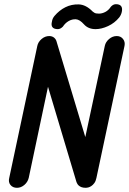

<svg xmlns="http://www.w3.org/2000/svg" viewBox="-20 -894 615 916"><path d="M158 -675Q162 -694 178.5 -708Q195 -722 215 -722Q229 -722 238.5 -714Q248 -706 251 -692L387 -240L480 -675Q484 -694 500.5 -708Q517 -722 537 -722Q556 -722 567 -708Q578 -694 574 -675L440 -45Q437 -30 430 -20.5Q423 -11 415 -6Q407 -1 400.5 0.5Q394 2 390 2Q377 2 369 -1Q361 -4 356 -8.5Q351 -13 349 -17L345 -25L209 -480L117 -45Q112 -25 96 -11.5Q80 2 61 2Q41 2 30 -11.5Q19 -25 24 -45ZM422 -839Q424 -837 430.5 -833Q437 -829 452 -829Q467 -829 482.5 -837Q498 -845 509 -862Q520 -874 533 -874Q551 -874 558 -864.5Q565 -855 561 -837Q558 -823 549 -811Q527 -784 495.5 -769.5Q464 -755 436 -755Q401 -755 380.5 -778Q360 -801 342 -802Q324 -803 307.5 -793.5Q291 -784 280 -767Q268 -755 256 -755Q238 -755 230.5 -764Q223 -773 228 -792Q230 -806 240 -818Q263 -845 292 -859.5Q321 -874 355.5 -873Q390 -872 422 -839Z"/></svg>

Font: VDS
Style: Italic
Weight: 400
Designer: artmaker
Foundry: artmaker
Version: Version 1.000 2009 initial release